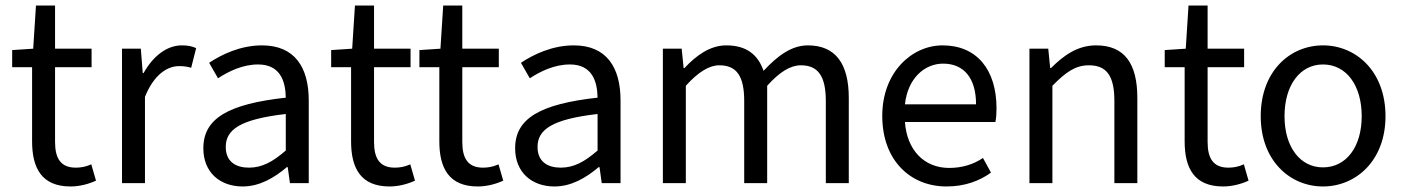

<svg xmlns="http://www.w3.org/2000/svg" viewBox="-20 -662 5073 694"><path d="M235 12C268 12 301 3 327 -9L310 -68C290 -59 272 -56 254 -56C199 -56 179 -90 179 -149V-419H311V-486H179V-642H110L100 -486L24 -481V-419H96V-151C96 -54 131 12 235 12Z M421 0H504V-312C537 -394 586 -423 627 -423C646 -423 657 -421 671 -417L689 -488C674 -495 659 -498 637 -498C583 -498 533 -459 499 -398H496L489 -486H421Z M857 12C918 12 971 -19 1017 -58H1020L1028 0H1096V-299C1096 -419 1045 -498 927 -498C849 -498 781 -465 736 -435L768 -379C806 -404 857 -429 913 -429C992 -429 1012 -370 1013 -309C805 -286 715 -234 715 -126C715 -38 776 12 857 12ZM880 -56C833 -56 796 -77 796 -131C796 -194 849 -231 1013 -250V-118C966 -77 927 -56 880 -56Z M1388 12C1421 12 1454 3 1480 -9L1463 -68C1443 -59 1425 -56 1407 -56C1352 -56 1332 -90 1332 -149V-419H1464V-486H1332V-642H1263L1253 -486L1177 -481V-419H1249V-151C1249 -54 1284 12 1388 12Z M1707 12C1740 12 1773 3 1799 -9L1782 -68C1762 -59 1744 -56 1726 -56C1671 -56 1651 -90 1651 -149V-419H1783V-486H1651V-642H1582L1572 -486L1496 -481V-419H1568V-151C1568 -54 1603 12 1707 12Z M1984 12C2045 12 2098 -19 2144 -58H2147L2155 0H2223V-299C2223 -419 2172 -498 2054 -498C1976 -498 1908 -465 1863 -435L1895 -379C1933 -404 1984 -429 2040 -429C2119 -429 2139 -370 2140 -309C1932 -286 1842 -234 1842 -126C1842 -38 1903 12 1984 12ZM2007 -56C1960 -56 1923 -77 1923 -131C1923 -194 1976 -231 2140 -250V-118C2093 -77 2054 -56 2007 -56Z M2376 0H2459V-352C2504 -402 2544 -426 2580 -426C2642 -426 2670 -388 2670 -297V0H2753V-352C2798 -402 2837 -426 2875 -426C2936 -426 2965 -388 2965 -297V0H3048V-308C3048 -432 3000 -498 2900 -498C2841 -498 2790 -460 2740 -406C2720 -463 2680 -498 2605 -498C2547 -498 2497 -462 2454 -416H2451L2444 -486H2376Z M3401 12C3468 12 3520 -8 3562 -38L3533 -91C3499 -68 3458 -55 3411 -55C3319 -55 3258 -121 3251 -221H3578C3581 -237 3582 -252 3582 -270C3582 -410 3511 -498 3387 -498C3276 -498 3169 -401 3169 -243C3169 -82 3271 12 3401 12ZM3251 -285C3261 -378 3321 -432 3389 -432C3463 -432 3508 -381 3508 -285Z M3701 0H3784V-352C3832 -401 3867 -426 3916 -426C3980 -426 4008 -388 4008 -297V0H4091V-308C4091 -432 4045 -498 3942 -498C3875 -498 3825 -462 3779 -416H3776L3769 -486H3701Z M4401 12C4434 12 4467 3 4493 -9L4476 -68C4456 -59 4438 -56 4420 -56C4365 -56 4345 -90 4345 -149V-419H4477V-486H4345V-642H4276L4266 -486L4190 -481V-419H4262V-151C4262 -54 4297 12 4401 12Z M4762 12C4881 12 4988 -81 4988 -242C4988 -405 4881 -498 4762 -498C4643 -498 4537 -405 4537 -242C4537 -81 4643 12 4762 12ZM4762 -57C4679 -57 4623 -131 4623 -242C4623 -354 4679 -429 4762 -429C4846 -429 4902 -354 4902 -242C4902 -131 4846 -57 4762 -57Z"/></svg>

Font: DAIFUKU Sans
Style: Regular
Weight: 400
Designer: Original font ‘Source Han Sans JP’ : Paul D. Hunt
Foundry: Daifuku
Version: Version 1.000